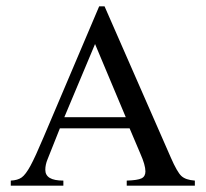

<svg xmlns="http://www.w3.org/2000/svg" viewBox="-20 -586 649 606"><path d="M595 -16V0H380V-16Q414 -17 426.5 -23Q439 -29 439 -45Q439 -65 423 -101L389 -181H169L130 -83Q123 -66 123 -50Q123 -33 137 -24.5Q151 -16 180 -16V0H14V-16Q36 -17 48.5 -26Q61 -35 76 -62.5Q91 -90 118 -154L293 -566H310L519 -89Q539 -43 552.5 -30.5Q566 -18 595 -16ZM183 -216H377L280 -447Z"/></svg>

Font: Pomorsky Unicode
Style: Medium
Weight: 500
Version: 1.1